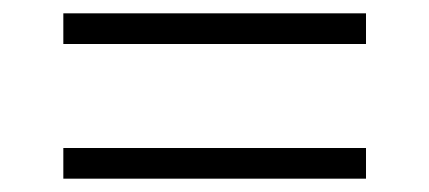

<svg xmlns="http://www.w3.org/2000/svg" viewBox="-20 -452 644 288"><path d="M529 -386H75V-432H529ZM529 -184H75V-230H529Z"/></svg>

Font: Work Sans Light
Style: Regular
Weight: 300
Designer: Wei Huang
Foundry: Wei Huang
Version: Version 1.500